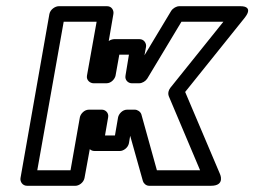

<svg xmlns="http://www.w3.org/2000/svg" viewBox="-20 -573 819 618"><path d="M699 -503 528 -290C522 -282 520 -272 523 -264L624 -25H485L435 -205C432 -214 422 -220 414 -220H389C374 -220 362 -206 360 -195L350 -137H318L328 -195C331 -210 319 -220 308 -220H266C251 -220 239 -206 237 -195L207 -25H100L185 -503H291L260 -330C257 -315 270 -305 281 -305H323C338 -305 350 -319 352 -330L364 -397H395L384 -330C381 -315 393 -305 404 -305H428C438 -305 449 -312 454 -320L564 -503ZM767 -515C800 -556 753 -553 753 -553H557C548 -553 537 -547 531 -538L445 -395L450 -422C452 -433 444 -447 429 -447H348C345 -447 337 -446 330 -441L345 -528C347 -539 340 -553 325 -553H169C158 -553 142 -543 139 -528L46 0C44 11 52 25 67 25H223C234 25 249 15 252 0L269 -93C272 -90 277 -87 284 -87H366C377 -87 392 -97 395 -112L399 -136L440 10C442 17 450 25 460 25H659C706 25 688 -13 688 -13L576 -277Z"/></svg>

Font: Asimov
Style: WidOuIt
Weight: 500
Designer: Google
Version: Version 2.000980; 2014